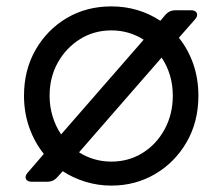

<svg xmlns="http://www.w3.org/2000/svg" viewBox="-20 -568 695 600"><path d="M80 0Q65 0 61 -9Q57 -18 67 -29L117 -87Q88 -123 71.5 -169.5Q55 -216 55 -269Q55 -349 91 -412Q127 -475 188.5 -511.5Q250 -548 328 -548Q371 -548 409.5 -536.5Q448 -525 481 -503L498 -523Q510 -536 528 -536H576Q591 -536 595 -527Q599 -518 589 -507L539 -450Q568 -414 584 -368Q600 -322 600 -269Q600 -187 563 -123.5Q526 -60 464.5 -24Q403 12 328 12Q286 12 247 0Q208 -12 176 -33L158 -13Q146 0 128 0ZM135 -269Q135 -235 144.5 -204Q154 -173 171 -148L429 -444Q383 -473 328 -473Q274 -473 230.5 -446Q187 -419 161 -373Q135 -327 135 -269ZM328 -63Q382 -63 425.5 -90Q469 -117 494.5 -164Q520 -211 520 -269Q520 -303 511 -333Q502 -363 485 -388L227 -92Q273 -63 328 -63Z"/></svg>

Font: Pitagon Sans Text
Style: Regular
Weight: 400
Designer: Travis Tran
Foundry: Pitagon
Version: Version 1.001; ttfautohint (v1.8.4.7-5d5b);gftools[0.9.26]